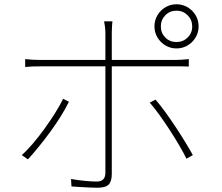

<svg xmlns="http://www.w3.org/2000/svg" viewBox="-20 -852 1040 900"><path d="M734 -728Q734 -697 755 -676Q776 -655 807 -655Q838 -655 859.5 -676Q881 -697 881 -728Q881 -759 859.5 -780.5Q838 -802 807 -802Q776 -802 755 -780.5Q734 -759 734 -728ZM704 -728Q704 -757 718 -780.5Q732 -804 755.5 -818Q779 -832 807 -832Q836 -832 859.5 -818Q883 -804 897 -780.5Q911 -757 911 -728Q911 -700 897 -676.5Q883 -653 859.5 -639Q836 -625 807 -625Q779 -625 755.5 -639Q732 -653 718 -676.5Q704 -700 704 -728ZM507 -752Q506 -745 505.5 -735.5Q505 -726 504.5 -716Q504 -706 504 -697Q504 -674 504 -641.5Q504 -609 504 -578.5Q504 -548 504 -528Q504 -508 504 -468Q504 -428 504 -377.5Q504 -327 504 -274Q504 -221 504 -172.5Q504 -124 504 -88Q504 -52 504 -37Q504 -2 489.5 13Q475 28 437 28Q422 28 399 27Q376 26 353.5 24.5Q331 23 315 22L313 -13Q347 -7 379.5 -4Q412 -1 433 -1Q454 -1 464 -11.5Q474 -22 474 -42Q474 -60 474 -99Q474 -138 474 -188.5Q474 -239 474 -293.5Q474 -348 474 -397Q474 -446 474 -481Q474 -516 474 -528Q474 -545 474 -576.5Q474 -608 474 -641.5Q474 -675 474 -697Q474 -711 472 -727Q470 -743 468 -752ZM98 -575Q118 -573 132.5 -572Q147 -571 171 -571Q183 -571 220.5 -571Q258 -571 312 -571Q366 -571 427.5 -571Q489 -571 550.5 -571Q612 -571 665 -571Q718 -571 754 -571Q790 -571 800 -571Q814 -571 831 -572Q848 -573 865 -575V-540Q849 -541 833 -541Q817 -541 801 -541Q791 -541 755 -541Q719 -541 666 -541Q613 -541 551.5 -541Q490 -541 428.5 -541Q367 -541 313 -541Q259 -541 221.5 -541Q184 -541 172 -541Q149 -541 133 -540.5Q117 -540 98 -538ZM303 -375Q288 -344 265 -307Q242 -270 214.5 -232.5Q187 -195 160 -162Q133 -129 111 -105L82 -125Q107 -147 135 -180Q163 -213 190 -250.5Q217 -288 239.5 -324Q262 -360 276 -389ZM709 -385Q730 -361 754 -328Q778 -295 802.5 -258Q827 -221 848 -186.5Q869 -152 884 -125L854 -108Q841 -135 820.5 -170Q800 -205 776 -242Q752 -279 727.5 -313Q703 -347 682 -371Z"/></svg>

Font: Noto Sans HK Thin
Style: Regular
Weight: 100
Designer: Ryoko NISHIZUKA 西塚涼子 (kana, bopomofo & ideographs); Paul D. Hunt (Latin, Greek & Cyrillic); Sandoll Communications 산돌커뮤니
Foundry: Adobe
Version: Version 2.004-H2;hotconv 1.0.118;makeotfexe 2.5.65603